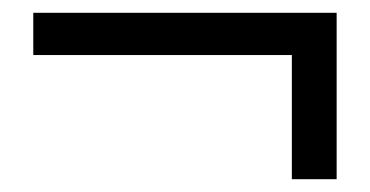

<svg xmlns="http://www.w3.org/2000/svg" viewBox="-20 -420 578 300"><path d="M32 -334V-400H506V-140H436V-334Z"/></svg>

Font: Source Serif 4 Caption
Style: Regular
Weight: 400
Designer: Frank Grießhammer
Foundry: Adobe Systems Incorporated
Version: Version 4.004;hotconv 1.0.117;makeotfexe 2.5.65602